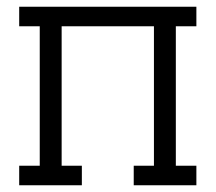

<svg xmlns="http://www.w3.org/2000/svg" viewBox="-20 -550 640 570"><path d="M37 0V-58H98V-472H37V-530H563V-472H502V-58H563V0H377V-58H437V-472H163V-58H223V0Z"/></svg>

Font: Iosevka Curly Slab LtEx
Style: Regular
Weight: 300
Width: 7
Monospace: yes
Designer: Belleve Invis
Foundry: Belleve Invis
Version: Version 11.1.0; ttfautohint (v1.8.3)